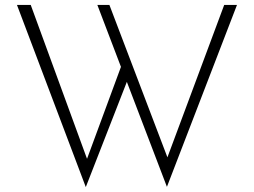

<svg xmlns="http://www.w3.org/2000/svg" viewBox="-20 -728 1033 781"><path d="M944 -708H892L661 -88L425 -708H376L472 -456L334 -82L105 -708H49L329 33L496 -395L659 32Z"/></svg>

Font: Sulaf Light
Style: Regular
Weight: 300
Designer: Bandar Raffah (Arabic) and Santiago Orozco (Latin)
Foundry: Caramella and Typemade
Version: Version 1.005;PS 001.005;hotconv 1.0.88;makeotf.lib2.5.64775